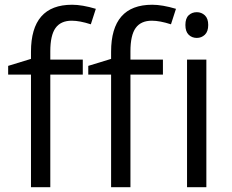

<svg xmlns="http://www.w3.org/2000/svg" viewBox="-20 -785 972 805"><path d="M663.1 -472.2H526.9V0H445.8V-472.2H350.1V-508.8L445.8 -538.1V-567.9Q445.8 -765.1 618.2 -765.1Q660.6 -765.1 717.8 -748L696.8 -683.1Q649.9 -698.2 616.7 -698.2Q570.8 -698.2 548.8 -667.7Q526.9 -637.2 526.9 -569.8V-535.2H663.1ZM327.1 -472.2H190.9V0H109.9V-472.2H14.2V-508.8L109.9 -538.1V-567.9Q109.9 -765.1 282.2 -765.1Q324.7 -765.1 381.8 -748L360.8 -683.1Q314 -698.2 280.8 -698.2Q234.9 -698.2 212.9 -667.7Q190.9 -637.2 190.9 -569.8V-535.2H327.1ZM845.2 0H764.2V-535.2H845.2ZM757.3 -680.2Q757.3 -708 771 -720.9Q784.7 -733.9 805.2 -733.9Q824.7 -733.9 838.9 -720.7Q853 -707.5 853 -680.2Q853 -652.8 838.9 -639.4Q824.7 -626 805.2 -626Q784.7 -626 771 -639.4Q757.3 -652.8 757.3 -680.2Z"/></svg>

Font: f07869316
Style: Regular
Weight: 400
Foundry: Ascender Corporation
Version: Version 1.10